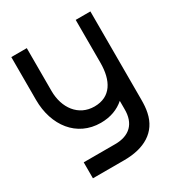

<svg xmlns="http://www.w3.org/2000/svg" viewBox="-185 -666 979 1047"><g transform="rotate(-30 304.0 -142.5)"><path d="M40 -270.5C40 -108.5 134 15 284.5 15C345.5 15 395 -4 433 -37.5V13.5C434.5 106.5 382.5 154.5 293.5 154.5H95V255H292.5C418.5 255 508.5 204 531 94.5C536.5 69 538 43.5 538 14.5V-540H445.5V-270.5C445.5 -158.5 402 -79.5 299 -79.5C198.5 -79.5 137.5 -163.5 137.5 -270.5V-540H40Z"/></g></svg>

Font: Eudonet SemiBold
Style: Regular
Weight: 600
Designer: Mikhail Sharanda
Foundry: Mikhail Sharanda
Version: Version 4.503;Glyphs 3.1.2 (3151)